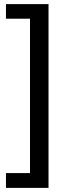

<svg xmlns="http://www.w3.org/2000/svg" viewBox="-20 -732 365 934"><path d="M216 182H9V110H126V-641H9V-712H216Z"/></svg>

Font: Muli Medium
Style: Regular
Weight: 500
Designer: Vernon Adams
Foundry: Vernon Adams
Version: Version 2.100; ttfautohint (v1.8.1.43-b0c9)